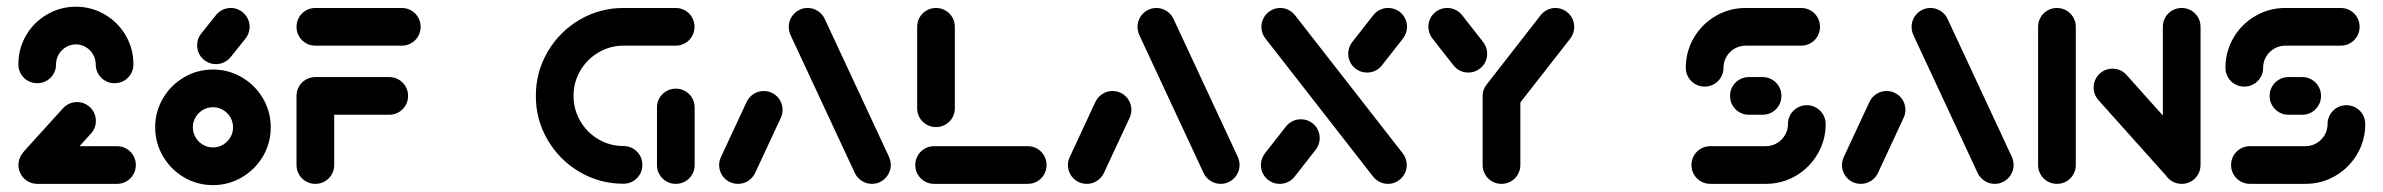

<svg xmlns="http://www.w3.org/2000/svg" viewBox="-20 -542 7025 566"><path d="M34.4 -55.6Q34.4 -70.7 41.9 -83.5Q49.3 -96.3 62 -103.7Q74.8 -111.1 90 -111.1H324.8Q340 -111.1 352.8 -103.7Q365.6 -96.3 373 -83.5Q380.4 -70.7 380.4 -55.6Q380.4 -40.4 373 -27.6Q365.6 -14.8 352.8 -7.4Q340 0 324.8 0H90Q74.8 0 62 -7.4Q49.3 -14.8 41.9 -27.6Q34.4 -40.4 34.4 -55.6ZM93.7 -5.2Q78.5 -5.2 65.7 -12.6Q53 -20 45.6 -32.8Q38.1 -45.6 38.1 -60.7Q38.1 -71.5 42 -81.1Q45.9 -90.7 52.6 -98.1L165.9 -223Q173.7 -231.5 184.4 -236.3Q195.2 -241.1 207 -241.1Q222.2 -241.1 235 -233.7Q247.8 -226.3 255.2 -213.5Q262.6 -200.7 262.6 -185.6Q262.6 -164.4 248.1 -148.1L134.4 -23.3Q126.7 -14.8 116.1 -10Q105.6 -5.2 93.7 -5.2ZM89.6 -296.7Q74.4 -296.7 61.7 -304.1Q48.9 -311.5 41.5 -324.3Q34.1 -337 34.1 -352.2Q34.1 -398.5 56.9 -437.6Q79.6 -476.7 118.7 -499.4Q157.8 -522.2 203.7 -522.2Q249.6 -522.2 288.7 -499.4Q327.8 -476.7 350.6 -437.6Q373.3 -398.5 373.3 -352.2Q373.3 -337 365.9 -324.3Q358.5 -311.5 345.7 -304.1Q333 -296.7 317.8 -296.7Q302.6 -296.7 289.8 -304.1Q277 -311.5 269.6 -324.3Q262.2 -337 262.2 -352.2Q262.2 -368.1 254.3 -381.7Q246.3 -395.2 233 -403.1Q219.6 -411.1 203.7 -411.1Q187.8 -411.1 174.4 -403.1Q161.1 -395.2 153.1 -381.7Q145.2 -368.1 145.2 -352.2Q145.2 -337 137.8 -324.3Q130.4 -311.5 117.6 -304.1Q104.8 -296.7 89.6 -296.7Z M667 -166.6Q667 -182.6 659.1 -196.3Q651.1 -209.9 637.4 -217.9Q623.8 -225.9 607.8 -225.9Q591.9 -225.9 578.2 -217.9Q564.5 -210 556.5 -196.3Q548.5 -182.7 548.5 -166.7Q548.5 -150.7 556.5 -137.1Q564.5 -123.4 578.1 -115.4Q591.8 -107.4 607.7 -107.4Q623.7 -107.4 637.4 -115.4Q651 -123.4 659 -137Q667 -150.7 667 -166.6ZM437.4 -166.8Q437.4 -213 460.4 -252Q483.3 -291.1 522.5 -314.1Q561.7 -337 607.9 -337Q654.1 -337 693.1 -314.1Q732.2 -291.1 755.2 -252Q778.1 -212.8 778.1 -166.6Q778.1 -120.4 755.2 -81.3Q732.2 -42.2 693.1 -19.3Q653.9 3.7 607.7 3.7Q561.5 3.7 522.4 -19.3Q483.3 -42.2 460.4 -81.4Q437.4 -120.5 437.4 -166.8ZM660.4 -518.5Q675.1 -518.5 687.9 -511.1Q700.7 -503.7 708.3 -490.9Q715.9 -478.1 715.9 -463Q715.9 -443.3 703.3 -427.8L660 -373.7Q652.2 -364.1 640.9 -358.5Q629.6 -353 616.7 -353Q601.5 -353 588.7 -360.4Q575.9 -367.8 568.5 -380.6Q561.1 -393.3 561.1 -408.5Q561.1 -428.1 573.3 -443.3L617 -497.8Q624.8 -507.4 636.1 -513Q647.4 -518.5 660.4 -518.5Z M965.2 -263V-55.6Q965.2 -40.4 957.8 -27.6Q950.4 -14.8 937.6 -7.4Q924.8 0 909.6 0Q894.4 0 881.7 -7.4Q868.9 -14.8 861.5 -27.6Q854.1 -40.4 854.1 -55.6V-263ZM1183 -259.3Q1183 -244.1 1175.6 -231.3Q1168.1 -218.5 1155.4 -211.1Q1142.6 -203.7 1127.4 -203.7H909.6Q894.4 -203.7 881.7 -211.1Q868.9 -218.5 861.5 -231.3Q854.1 -244.1 854.1 -259.3Q854.1 -274.4 861.5 -287.2Q868.9 -300 881.7 -307.4Q894.4 -314.8 909.6 -314.8H1127.4Q1142.6 -314.8 1155.4 -307.4Q1168.1 -300 1175.6 -287.2Q1183 -274.4 1183 -259.3ZM854.1 -463Q854.1 -478.1 861.5 -490.9Q868.9 -503.7 881.7 -511.1Q894.4 -518.5 909.6 -518.5H1164.4Q1179.6 -518.5 1192.4 -511.1Q1205.2 -503.7 1212.6 -490.9Q1220 -478.1 1220 -463Q1220 -447.8 1212.6 -435Q1205.2 -422.2 1192.4 -414.8Q1179.6 -407.4 1164.4 -407.4H909.6Q894.4 -407.4 881.7 -414.8Q868.9 -422.2 861.5 -435Q854.1 -447.8 854.1 -463Z M1873.7 -55.9Q1873.7 -40.7 1866.3 -28Q1858.9 -15.2 1846.1 -7.8Q1833.3 -0.4 1818.1 -0.4Q1747.8 -0.4 1688.5 -35.2Q1629.3 -70 1594.4 -129.4Q1559.6 -188.9 1559.6 -259.3Q1559.6 -329.6 1594.4 -389.3Q1629.3 -448.9 1688.5 -483.7Q1747.8 -518.5 1818.1 -518.5H1971.9Q1987 -518.5 1999.8 -511.1Q2012.6 -503.7 2020 -490.9Q2027.4 -478.1 2027.4 -463Q2027.4 -447.8 2020 -435Q2012.6 -422.2 1999.8 -414.8Q1987 -407.4 1971.9 -407.4H1818.1Q1778.1 -407.4 1744.3 -387.4Q1710.4 -367.4 1690.6 -333.5Q1670.7 -299.6 1670.7 -259.3Q1670.7 -219.3 1690.6 -185.2Q1710.4 -151.1 1744.3 -131.3Q1778.1 -111.5 1818.1 -111.5Q1833.3 -111.5 1846.1 -104.1Q1858.9 -96.7 1866.3 -83.9Q1873.7 -71.1 1873.7 -55.9ZM1972.2 0Q1957 0 1944.3 -7.4Q1931.5 -14.8 1924.1 -27.6Q1916.7 -40.4 1916.7 -55.6V-225.2Q1916.7 -240.4 1924.1 -253.1Q1931.5 -265.9 1944.3 -273.3Q1957 -280.7 1972.2 -280.7Q1987.4 -280.7 2000.2 -273.3Q2013 -265.9 2020.4 -253.1Q2027.8 -240.4 2027.8 -225.2V-55.6Q2027.8 -40.4 2020.4 -27.6Q2013 -14.8 2000.2 -7.4Q1987.4 0 1972.2 0Z M2155.6 0Q2140.4 0 2127.6 -7.4Q2114.8 -14.8 2107.4 -27.6Q2100 -40.4 2100 -55.6Q2100 -68.5 2105.9 -80.4L2181.5 -242.6Q2188.5 -256.7 2201.9 -265.2Q2215.2 -273.7 2231.5 -273.7Q2246.7 -273.7 2259.4 -266.3Q2272.2 -258.9 2279.6 -246.1Q2287 -233.3 2287 -218.1Q2287 -205.2 2281.1 -193.3L2205.6 -31.1Q2198.5 -17 2185.2 -8.5Q2171.9 0 2155.6 0ZM2605.9 -55.6Q2605.9 -40.7 2598.5 -28Q2591.1 -15.2 2578.3 -7.6Q2565.6 0 2550.4 0Q2534.4 0 2520.9 -8.5Q2507.4 -17 2500.4 -31.1L2310.7 -438.1Q2305.2 -450.4 2305.2 -463Q2305.2 -477.8 2312.6 -490.6Q2320 -503.3 2332.8 -510.9Q2345.6 -518.5 2360.7 -518.5Q2376.7 -518.5 2390.2 -510Q2403.7 -501.5 2410.7 -487.4L2600.4 -80.4Q2605.9 -68.1 2605.9 -55.6Z M3065.2 -55.6Q3065.2 -40.4 3057.8 -27.6Q3050.4 -14.8 3037.6 -7.4Q3024.8 0 3009.6 0H2733.7Q2718.5 0 2705.7 -7.4Q2693 -14.8 2685.6 -27.6Q2678.1 -40.4 2678.1 -55.6Q2678.1 -70.7 2685.6 -83.5Q2693 -96.3 2705.7 -103.7Q2718.5 -111.1 2733.7 -111.1H3009.6Q3024.8 -111.1 3037.6 -103.7Q3050.4 -96.3 3057.8 -83.5Q3065.2 -70.7 3065.2 -55.6ZM2739.3 -167.4Q2724.1 -167.4 2711.3 -174.8Q2698.5 -182.2 2691.1 -195Q2683.7 -207.8 2683.7 -223V-463Q2683.7 -478.1 2691.1 -490.9Q2698.5 -503.7 2711.3 -511.1Q2724.1 -518.5 2739.3 -518.5Q2754.4 -518.5 2767.2 -511.1Q2780 -503.7 2787.4 -490.9Q2794.8 -478.1 2794.8 -463V-223Q2794.8 -207.8 2787.4 -195Q2780 -182.2 2767.2 -174.8Q2754.4 -167.4 2739.3 -167.4Z M3183.7 0Q3168.5 0 3155.7 -7.4Q3143 -14.8 3135.6 -27.6Q3128.1 -40.4 3128.1 -55.6Q3128.1 -68.5 3134.1 -80.4L3209.6 -242.6Q3216.7 -256.7 3230 -265.2Q3243.3 -273.7 3259.6 -273.7Q3274.8 -273.7 3287.6 -266.3Q3300.4 -258.9 3307.8 -246.1Q3315.2 -233.3 3315.2 -218.1Q3315.2 -205.2 3309.3 -193.3L3233.7 -31.1Q3226.7 -17 3213.3 -8.5Q3200 0 3183.7 0ZM3634.1 -55.6Q3634.1 -40.7 3626.7 -28Q3619.3 -15.2 3606.5 -7.6Q3593.7 0 3578.5 0Q3562.6 0 3549.1 -8.5Q3535.6 -17 3528.5 -31.1L3338.9 -438.1Q3333.3 -450.4 3333.3 -463Q3333.3 -477.8 3340.7 -490.6Q3348.1 -503.3 3360.9 -510.9Q3373.7 -518.5 3388.9 -518.5Q3404.8 -518.5 3418.3 -510Q3431.9 -501.5 3438.9 -487.4L3628.5 -80.4Q3634.1 -68.1 3634.1 -55.6Z M3814.8 -190.4Q3830 -190.4 3842.8 -183Q3855.6 -175.6 3863 -162.8Q3870.4 -150 3870.4 -134.8Q3870.4 -115.9 3858.5 -100.4L3796.3 -21.1Q3788.5 -11.1 3777 -5.6Q3765.6 0 3752.6 0Q3737.4 0 3724.6 -7.4Q3711.9 -14.8 3704.4 -27.6Q3697 -40.4 3697 -55.6Q3697 -74.4 3709.3 -90.4L3771.1 -169.3Q3778.9 -179.3 3790.2 -184.8Q3801.5 -190.4 3814.8 -190.4ZM3698.5 -463Q3698.5 -477.8 3705.9 -490.6Q3713.3 -503.3 3726.1 -510.9Q3738.9 -518.5 3754.1 -518.5Q3767 -518.5 3778.3 -512.8Q3789.6 -507 3797.4 -497.4L4114.8 -90.4Q4127 -75.2 4127 -55.6Q4127 -40.7 4119.6 -28Q4112.2 -15.2 4099.4 -7.6Q4086.7 0 4071.5 0Q4058.5 0 4047.2 -5.7Q4035.9 -11.5 4028.1 -21.1L3710.7 -428.1Q3698.5 -443.3 3698.5 -463ZM4072.2 -518.5Q4087.4 -518.5 4100.2 -511.1Q4113 -503.7 4120.4 -490.9Q4127.8 -478.1 4127.8 -463Q4127.8 -444.1 4115.6 -428.1L4053.7 -349.3Q4045.9 -339.3 4034.6 -333.7Q4023.3 -328.1 4010 -328.1Q3994.8 -328.1 3982 -335.6Q3969.3 -343 3961.9 -355.7Q3954.4 -368.5 3954.4 -383.7Q3954.4 -402.6 3966.3 -418.1L4028.5 -497.4Q4036.3 -507.4 4047.8 -513Q4059.3 -518.5 4072.2 -518.5Z M4406.3 -312.6Q4421.5 -312.6 4434.3 -305.2Q4447 -297.8 4454.4 -285Q4461.9 -272.2 4461.9 -257V-55.6Q4461.9 -40.4 4454.4 -27.6Q4447 -14.8 4434.3 -7.4Q4421.5 0 4406.3 0Q4391.1 0 4378.3 -7.4Q4365.6 -14.8 4358.1 -27.6Q4350.7 -40.4 4350.7 -55.6V-257Q4350.7 -272.2 4358.1 -285Q4365.6 -297.8 4378.3 -305.2Q4391.1 -312.6 4406.3 -312.6ZM4364.1 -383.7Q4364.1 -368.5 4356.7 -355.7Q4349.3 -343 4336.5 -335.6Q4323.7 -328.1 4308.5 -328.1Q4295.2 -328.1 4283.9 -333.7Q4272.6 -339.3 4264.8 -349.3L4203 -428.1Q4190.7 -444.1 4190.7 -463Q4190.7 -478.1 4198.1 -490.9Q4205.6 -503.7 4218.3 -511.1Q4231.1 -518.5 4246.3 -518.5Q4259.3 -518.5 4270.7 -513Q4282.2 -507.4 4290 -497.4L4352.2 -418.1Q4364.1 -402.6 4364.1 -383.7ZM4565.2 -518.5Q4580.4 -518.5 4593.1 -510.9Q4605.9 -503.3 4613.3 -490.6Q4620.7 -477.8 4620.7 -463Q4620.7 -443.7 4608.9 -428.1L4450 -224.8Q4442.2 -214.8 4430.7 -209.1Q4419.3 -203.3 4406.3 -203.3Q4391.1 -203.3 4378.3 -210.7Q4365.6 -218.1 4358.1 -230.9Q4350.7 -243.7 4350.7 -258.9Q4350.7 -278.1 4362.6 -293L4521.9 -497.4Q4529.6 -507 4540.9 -512.8Q4552.2 -518.5 4565.2 -518.5Z M5306.3 -231.9Q5321.5 -231.9 5334.3 -224.4Q5347 -217 5354.4 -204.3Q5361.9 -191.5 5361.9 -176.3Q5361.9 -128.5 5338.1 -88Q5314.4 -47.4 5273.9 -23.7Q5233.3 0 5185.2 0H5021.9Q5006.7 0 4993.9 -7.4Q4981.1 -14.8 4973.7 -27.6Q4966.3 -40.4 4966.3 -55.6Q4966.3 -70.7 4973.7 -83.5Q4981.1 -96.3 4993.9 -103.7Q5006.7 -111.1 5021.9 -111.1H5185.2Q5203 -111.1 5218 -119.8Q5233 -128.5 5241.9 -143.5Q5250.7 -158.5 5250.7 -176.3Q5250.7 -191.5 5258.1 -204.3Q5265.6 -217 5278.3 -224.4Q5291.1 -231.9 5306.3 -231.9ZM5231.5 -259.3Q5231.5 -244.1 5224.1 -231.3Q5216.7 -218.5 5203.9 -211.1Q5191.1 -203.7 5175.9 -203.7H5135.6Q5120.4 -203.7 5107.6 -211.1Q5094.8 -218.5 5087.4 -231.3Q5080 -244.1 5080 -259.3Q5080 -274.4 5087.4 -287.2Q5094.8 -300 5107.6 -307.4Q5120.4 -314.8 5135.6 -314.8H5175.9Q5191.1 -314.8 5203.9 -307.4Q5216.7 -300 5224.1 -287.2Q5231.5 -274.4 5231.5 -259.3ZM5005.2 -286.7Q4990 -286.7 4977.2 -294.1Q4964.4 -301.5 4957 -314.3Q4949.6 -327 4949.6 -342.2Q4949.6 -390 4973.3 -430.6Q4997 -471.1 5037.6 -494.8Q5078.1 -518.5 5126.3 -518.5H5289.6Q5304.8 -518.5 5317.6 -511.1Q5330.4 -503.7 5337.8 -490.9Q5345.2 -478.1 5345.2 -463Q5345.2 -447.8 5337.8 -435Q5330.4 -422.2 5317.6 -414.8Q5304.8 -407.4 5289.6 -407.4H5126.3Q5108.5 -407.4 5093.5 -398.7Q5078.5 -390 5069.6 -375Q5060.7 -360 5060.7 -342.2Q5060.7 -327 5053.3 -314.3Q5045.9 -301.5 5033.1 -294.1Q5020.4 -286.7 5005.2 -286.7Z M5465.6 0Q5450.4 0 5437.6 -7.4Q5424.8 -14.8 5417.4 -27.6Q5410 -40.4 5410 -55.6Q5410 -68.5 5415.9 -80.4L5491.5 -242.6Q5498.5 -256.7 5511.9 -265.2Q5525.2 -273.7 5541.5 -273.7Q5556.7 -273.7 5569.4 -266.3Q5582.2 -258.9 5589.6 -246.1Q5597 -233.3 5597 -218.1Q5597 -205.2 5591.1 -193.3L5515.6 -31.1Q5508.5 -17 5495.2 -8.5Q5481.9 0 5465.6 0ZM5915.9 -55.6Q5915.9 -40.7 5908.5 -28Q5901.1 -15.2 5888.3 -7.6Q5875.6 0 5860.4 0Q5844.4 0 5830.9 -8.5Q5817.4 -17 5810.4 -31.1L5620.7 -438.1Q5615.2 -450.4 5615.2 -463Q5615.2 -477.8 5622.6 -490.6Q5630 -503.3 5642.8 -510.9Q5655.6 -518.5 5670.7 -518.5Q5686.7 -518.5 5700.2 -510Q5713.7 -501.5 5720.7 -487.4L5910.4 -80.4Q5915.9 -68.1 5915.9 -55.6Z M6043.7 0Q6028.5 0 6015.7 -7.4Q6003 -14.8 5995.6 -27.6Q5988.1 -40.4 5988.1 -55.6V-463Q5988.1 -478.1 5995.6 -490.9Q6003 -503.7 6015.7 -511.1Q6028.5 -518.5 6043.7 -518.5Q6058.9 -518.5 6071.7 -511.1Q6084.4 -503.7 6091.9 -490.9Q6099.3 -478.1 6099.3 -463V-55.6Q6099.3 -40.4 6091.9 -27.6Q6084.4 -14.8 6071.7 -7.4Q6058.9 0 6043.7 0ZM6151.9 -284.1Q6151.9 -299.3 6159.3 -312Q6166.7 -324.8 6179.4 -332.2Q6192.2 -339.6 6207.4 -339.6Q6219.6 -339.6 6230.4 -334.8Q6241.1 -330 6248.9 -321.1L6457.4 -88.1L6374.4 -14.1L6165.9 -247Q6151.9 -263 6151.9 -284.1ZM6411.5 0Q6396.3 0 6383.5 -7.4Q6370.7 -14.8 6363.3 -27.6Q6355.9 -40.4 6355.9 -55.6V-463Q6355.9 -478.1 6363.3 -490.9Q6370.7 -503.7 6383.5 -511.1Q6396.3 -518.5 6411.5 -518.5Q6426.7 -518.5 6439.4 -511.1Q6452.2 -503.7 6459.6 -490.9Q6467 -478.1 6467 -463V-55.6Q6467 -40.4 6459.6 -27.6Q6452.2 -14.8 6439.4 -7.4Q6426.7 0 6411.5 0Z M6897 -231.9Q6912.2 -231.9 6925 -224.4Q6937.8 -217 6945.2 -204.3Q6952.6 -191.5 6952.6 -176.3Q6952.6 -128.5 6928.9 -88Q6905.2 -47.4 6864.6 -23.7Q6824.1 0 6775.9 0H6612.6Q6597.4 0 6584.6 -7.4Q6571.9 -14.8 6564.4 -27.6Q6557 -40.4 6557 -55.6Q6557 -70.7 6564.4 -83.5Q6571.9 -96.3 6584.6 -103.7Q6597.4 -111.1 6612.6 -111.1H6775.9Q6793.7 -111.1 6808.7 -119.8Q6823.7 -128.5 6832.6 -143.5Q6841.5 -158.5 6841.5 -176.3Q6841.5 -191.5 6848.9 -204.3Q6856.3 -217 6869.1 -224.4Q6881.9 -231.9 6897 -231.9ZM6822.2 -259.3Q6822.2 -244.1 6814.8 -231.3Q6807.4 -218.5 6794.6 -211.1Q6781.9 -203.7 6766.7 -203.7H6726.3Q6711.1 -203.7 6698.3 -211.1Q6685.6 -218.5 6678.1 -231.3Q6670.7 -244.1 6670.7 -259.3Q6670.7 -274.4 6678.1 -287.2Q6685.6 -300 6698.3 -307.4Q6711.1 -314.8 6726.3 -314.8H6766.7Q6781.9 -314.8 6794.6 -307.4Q6807.4 -300 6814.8 -287.2Q6822.2 -274.4 6822.2 -259.3ZM6595.9 -286.7Q6580.7 -286.7 6568 -294.1Q6555.2 -301.5 6547.8 -314.3Q6540.4 -327 6540.4 -342.2Q6540.4 -390 6564.1 -430.6Q6587.8 -471.1 6628.3 -494.8Q6668.9 -518.5 6717 -518.5H6880.4Q6895.6 -518.5 6908.3 -511.1Q6921.1 -503.7 6928.5 -490.9Q6935.9 -478.1 6935.9 -463Q6935.9 -447.8 6928.5 -435Q6921.1 -422.2 6908.3 -414.8Q6895.6 -407.4 6880.4 -407.4H6717Q6699.3 -407.4 6684.3 -398.7Q6669.3 -390 6660.4 -375Q6651.5 -360 6651.5 -342.2Q6651.5 -327 6644.1 -314.3Q6636.7 -301.5 6623.9 -294.1Q6611.1 -286.7 6595.9 -286.7Z"/></svg>

Font: 26F Galaxy Sans
Style: Regular
Weight: 400
Designer: C₂₉H₂₅N₃O₅
Version: Version 1.100;FEAKit 1.0